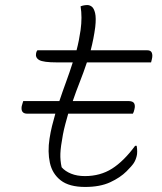

<svg xmlns="http://www.w3.org/2000/svg" viewBox="-20 -725 640 760"><path d="M72 -325H215Q228 -364 242 -402Q256 -440 268 -478H206Q151 -478 135 -487.5Q119 -497 123 -515Q124 -521 128 -526H283Q288 -545 292 -565Q296 -585 299 -606Q306 -657 299 -700Q312 -705 326 -705Q335 -705 343.5 -698.5Q352 -692 356.5 -673Q361 -654 357 -618Q354 -595 349.5 -572Q345 -549 339 -526H563Q577 -526 581 -516Q585 -506 581 -490L578 -478H324Q311 -439 296 -401Q281 -363 268 -325H488Q506 -325 511 -316Q516 -307 512 -292Q510 -282 506 -275H250Q244 -254 238.5 -233.5Q233 -213 229 -192Q220 -144 219 -117Q218 -90 224 -63Q238 -47 261.5 -37.5Q285 -28 316 -28Q377 -28 423.5 -57.5Q470 -87 515 -148H521Q523 -137 523 -125.5Q523 -114 521 -107Q517 -91 509.5 -79.5Q502 -68 481 -47Q456 -22 416 -3.5Q376 15 317 15Q254 15 220.5 -11Q187 -37 177.5 -80.5Q168 -124 176 -176Q180 -202 186 -226.5Q192 -251 199 -275H88Q61 -275 66 -305Q68 -313 69.5 -317Q71 -321 72 -325Z"/></svg>

Font: Recursive Mn Csl St Lt
Style: Italic
Weight: 300
Italic angle: -15°
Monospace: yes
Version: Version 1.079;hotconv 1.0.112;makeotfexe 2.5.65598; ttfautoh